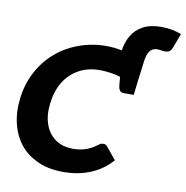

<svg xmlns="http://www.w3.org/2000/svg" viewBox="-95 -990 1054 1089"><g transform="rotate(10 431.5 -445.5)"><path d="M677 -640 548 -721Q548 -722 548 -722.5Q548 -723 548 -724Q548 -725 548 -725Q548 -725 548 -726Q554 -774 576.5 -813.5Q599 -853 641 -876Q683 -899 747 -899Q782 -899 809.5 -893.5Q837 -888 863 -878L831 -793Q823 -773 809 -768.5Q795 -764 778 -766Q773 -767 765 -768.5Q757 -770 748 -770Q718 -770 703 -749.5Q688 -729 683 -688ZM341 8Q256 8 194 -20Q132 -48 94 -94Q53 -143 35.5 -212Q18 -281 28 -362Q38 -445 74.5 -514Q111 -583 167 -632Q224 -682 299.5 -710Q375 -738 457 -738Q506 -738 547.5 -729Q589 -720 623 -706.5Q657 -693 682 -679L669 -578L601 -561Q574 -580 529 -588.5Q484 -597 447 -597Q377 -597 325 -568Q273 -539 241 -487Q209 -435 201 -365Q192 -296 210 -243.5Q228 -191 269.5 -161Q311 -131 374 -131Q410 -131 444 -142Q478 -153 509 -177Q515 -182 522.5 -185.5Q530 -189 538 -189Q551 -189 560 -179L618 -108Q567 -50 496.5 -21Q426 8 341 8ZM563 -600 669 -578 659 -492H603Q585 -492 578 -502.5Q571 -513 569 -531Z"/></g></svg>

Font: Aleo Black
Style: Italic
Weight: 900
Italic angle: -7°
Designer: Alessio Laiso
Foundry: Alessio Laiso
Version: Version 2.001;gftools[0.9.29]